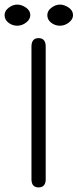

<svg xmlns="http://www.w3.org/2000/svg" viewBox="-53 -809 338 836"><path d="M79 -743Q79 -725 61 -711Q43 -697 22 -697Q1 -697 -16 -710Q-33 -723 -33 -743Q-33 -762 -15 -775.5Q3 -789 22 -789Q41 -789 60 -776Q79 -763 79 -743ZM265 -743Q265 -725 247 -711Q229 -697 208 -697Q187 -697 170 -710Q153 -723 153 -743Q153 -762 171 -775.5Q189 -789 208 -789Q227 -789 246 -776Q265 -763 265 -743ZM146 -606V-29Q146 7 115 7Q84 7 84 -29V-606Q84 -643 115 -643Q146 -643 146 -606Z"/></svg>

Font: Jura Medium
Style: Regular
Weight: 500
Designer: Daniel Johnson, Alexei Vanyashin
Foundry: Daniel Johnson
Version: Version 5.103